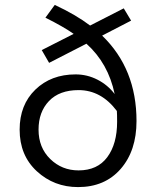

<svg xmlns="http://www.w3.org/2000/svg" viewBox="-20 -750 640 782"><path d="M298 12Q200 12 130 -52.5Q60 -117 60 -222Q60 -323 124 -385Q188 -447 288 -447Q335 -447 377 -425.5Q419 -404 447 -367Q421 -492 332 -572L180 -494L150 -546L280 -612Q239 -641 165 -678L203 -730Q289 -690 347 -646L484 -716L514 -666L396 -605Q536 -470 536 -257Q536 -136 471.5 -62Q407 12 298 12ZM300 -56Q377 -56 417 -110Q457 -164 457 -254Q457 -284 456 -298Q392 -383 300 -383Q222 -383 179.5 -338.5Q137 -294 137 -222Q137 -149 184.5 -102.5Q232 -56 300 -56Z"/></svg>

Font: TypoPRO Source Code Pro
Style: Regular
Weight: 400
Monospace: yes
Designer: Paul D. Hunt, Teo Tuominen
Foundry: Adobe Systems Incorporated
Version: Version 2.010;PS 1.0;hotconv 1.0.84;makeotf.lib2.5.63406